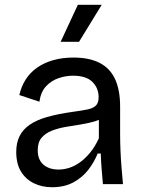

<svg xmlns="http://www.w3.org/2000/svg" viewBox="-20 -771 597 804"><path d="M198 13Q156 13 122 -3.5Q88 -20 68 -52.5Q48 -85 48 -135Q48 -172 61.5 -200Q75 -228 103.5 -248Q132 -268 177 -281Q222 -294 287 -303Q324 -308 347.5 -313Q371 -318 382 -329.5Q393 -341 393 -364Q393 -402 367 -428Q341 -454 285 -454Q256 -454 226 -444Q196 -434 173.5 -410.5Q151 -387 145 -345L61 -373Q69 -409 87.5 -438Q106 -467 135 -487.5Q164 -508 202.5 -519Q241 -530 288 -530Q353 -530 396.5 -508Q440 -486 461.5 -440.5Q483 -395 483 -324V-209Q483 -178 484.5 -141.5Q486 -105 489 -68.5Q492 -32 495 0H411Q408 -32 405.5 -64Q403 -96 402 -128H389Q374 -91 349 -59Q324 -27 286.5 -7Q249 13 198 13ZM225 -61Q247 -61 269.5 -68Q292 -75 314.5 -91Q337 -107 357.5 -132Q378 -157 394 -192V-292L420 -287Q404 -271 377.5 -263Q351 -255 319 -250Q287 -245 255 -239.5Q223 -234 196.5 -223.5Q170 -213 154 -194Q138 -175 138 -142Q138 -102 162 -81.5Q186 -61 225 -61ZM311 -596H234L306 -751H406Z"/></svg>

Font: Bricolage Grotesque
Style: Regular
Weight: 400
Designer: Mathieu Triay
Foundry: Atelier Triay
Version: Version 1.001;gftools[0.9.33.dev8+g029e19f]